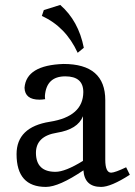

<svg xmlns="http://www.w3.org/2000/svg" viewBox="-20 -734 537 764"><path d="M200.7 -50.3Q239.7 -50.3 310.1 -93.8V-271.5Q289.6 -219.2 206.3 -205.8Q123 -192.4 123 -125.5Q123.5 -50.3 200.7 -50.3ZM382.3 9.8Q316.4 9.8 312 -56.2Q214.4 9.8 162.6 9.8Q45.9 9.8 45.9 -120.6Q45.9 -228.5 178.5 -249.5Q311 -270.5 311.5 -367.7Q311.5 -430.2 239.7 -430.2Q164.6 -430.2 158.7 -352.5Q158.7 -343.3 159.7 -339.4Q147 -337.4 137.2 -337.4Q79.1 -337.4 77.6 -384.8Q84.5 -474.6 232.9 -479.5Q398.9 -479.5 398.9 -335.4V-98.6Q398.9 -46.9 422.4 -46.9Q438 -47.4 481.9 -68.4L496.6 -38.6Q421.4 9.8 382.3 9.8ZM289.1 -523.9Q241.2 -627.9 146.5 -670.4L154.3 -693.8L219.7 -714.4Q292.5 -650.9 313.5 -543.9Z"/></svg>

Font: Almanac
Style: Regular
Weight: 400
Designer: Eden's Almanac
Version: Version 3.501;March 28, 2021;FontCreator 13.0.0.2683 64-bit